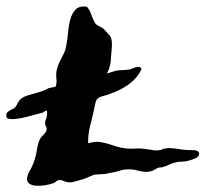

<svg xmlns="http://www.w3.org/2000/svg" viewBox="-90 -554 643 600"><path d="M56.6 -209Q51.8 -207 47.9 -205.1Q43.9 -203.1 42 -201.2Q30.3 -199.2 15.6 -194.8Q1 -190.4 -14.2 -187Q-29.3 -183.6 -43.9 -182.1Q-58.6 -180.7 -68.4 -184.6Q-73.2 -197.3 -66.4 -203.6Q-59.6 -210 -46.9 -214.8Q-39.1 -221.7 -35.6 -230Q-32.2 -238.3 -23.4 -246.1Q-15.6 -252 -4.9 -255.4Q5.9 -258.8 17.1 -261.7Q28.3 -264.6 40 -268.6Q51.8 -272.5 61.5 -278.3L84 -283.2Q86.9 -293 86.9 -301.8Q84 -322.3 87.4 -335.9Q90.8 -349.6 96.2 -360.8Q101.6 -372.1 107.9 -383.8Q114.3 -395.5 117.2 -412.1Q121.1 -432.6 123 -455.1Q125 -477.5 130.4 -495.6Q135.7 -513.7 147 -524.9Q158.2 -536.1 181.6 -533.2Q191.4 -520.5 194.8 -509.8Q198.2 -499 205.1 -485.4Q208 -477.5 220.7 -471.7Q233.4 -465.8 238.3 -459Q243.2 -453.1 249.5 -446.8Q255.9 -440.4 257.8 -433.6Q260.7 -420.9 259.3 -404.3Q257.8 -387.7 256.8 -374Q256.8 -366.2 255.4 -357.9Q253.9 -349.6 252 -343.8Q251 -337.9 248.5 -333.5Q246.1 -329.1 244.1 -324.2Q251 -326.2 257.8 -328.6Q264.6 -331.1 272.5 -333Q283.2 -335 293.5 -335Q303.7 -335 314.5 -336.9Q319.3 -337.9 324.7 -340.3Q330.1 -342.8 335 -344.2Q339.8 -345.7 344.7 -344.7Q349.6 -343.8 352.5 -338.9Q326.2 -278.3 222.7 -251Q212.9 -246.1 210.9 -240.2Q208 -233.4 206.5 -224.6Q205.1 -215.8 203.1 -208Q198.2 -186.5 191.4 -159.2Q184.6 -131.8 185.5 -106.4Q193.4 -108.4 199.2 -109.4Q205.1 -110.4 210 -110.8Q214.8 -111.3 221.2 -110.4Q227.5 -109.4 237.3 -107.4Q252 -103.5 269.5 -97.7Q287.1 -91.8 306.6 -89.8Q320.3 -88.9 334 -89.8Q347.7 -90.8 361.3 -88.9Q375 -86.9 387.2 -85Q399.4 -83 410.2 -85Q415 -85.9 417.5 -87.4Q419.9 -88.9 423.8 -89.8Q440.4 -92.8 460.4 -89.4Q480.5 -85.9 498 -85Q502 -85 507.8 -85Q513.7 -85 519 -84.5Q524.4 -84 528.3 -81.1Q532.2 -78.1 532.2 -72.3Q531.2 -63.5 519 -58.6Q506.8 -53.7 499 -51.8Q487.3 -48.8 477.1 -48.8Q466.8 -48.8 456.1 -45.9Q445.3 -43 436.5 -38.6Q427.7 -34.2 418.9 -32.2Q416 -30.3 413.1 -30.8Q410.2 -31.2 406.2 -30.3Q400.4 -28.3 393.1 -23.9Q385.7 -19.5 380.9 -18.6Q362.3 -14.6 342.3 -20.5Q322.3 -26.4 301.8 -24.4Q293.9 -23.4 285.6 -21Q277.3 -18.6 269.5 -16.6Q261.7 -14.6 254.4 -13.7Q247.1 -12.7 241.2 -10.7L213.9 -8.8Q207 -9.8 193.8 -3.9Q180.7 2 169.9 5.9Q159.2 8.8 146.5 12.7Q133.8 16.6 123 15.6Q115.2 14.6 107.9 11.2Q100.6 7.8 95.7 8.8Q89.8 8.8 85.9 12.7Q82 16.6 76.2 18.6Q65.4 22.5 50.8 24.9Q36.1 27.3 22.5 26.4Q8.8 25.4 0.5 19Q-7.8 12.7 -4.9 -1Q-2.9 -9.8 2.4 -19Q7.8 -28.3 12.7 -40Q21.5 -60.5 24.9 -83.5Q28.3 -106.4 35.2 -120.1Q40 -127.9 47.4 -134.8Q54.7 -141.6 55.7 -149.4Q56.6 -155.3 53.7 -159.2Q50.8 -163.1 50.8 -169.9Q50.8 -174.8 53.2 -180.2Q55.7 -185.5 56.6 -193.4Q57.6 -198.2 57.1 -201.7Q56.6 -205.1 56.6 -209Z"/></svg>

Font: Trade Winds
Style: Regular
Weight: 400
Designer: Squid
Foundry: Font Diner, Inc DBA Sideshow
Version: Version 1.000